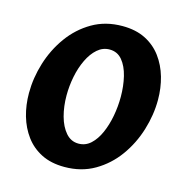

<svg xmlns="http://www.w3.org/2000/svg" viewBox="-108 -825 888 931"><g transform="rotate(15 336.0 -359.5)"><path d="M297 7Q230 7 181.5 -17.5Q133 -42 101.5 -84.5Q70 -127 54.5 -181Q39 -235 39 -295Q39 -371 62.5 -447Q86 -523 131.5 -586Q177 -649 243 -687.5Q309 -726 394 -726Q461 -726 509.5 -701.5Q558 -677 589.5 -634.5Q621 -592 636.5 -538Q652 -484 652 -424Q652 -349 628.5 -272.5Q605 -196 559.5 -133Q514 -70 448 -31.5Q382 7 297 7ZM334 -120Q369 -120 395 -144Q421 -168 438.5 -207.5Q456 -247 465 -295Q474 -343 474 -392Q474 -446 462.5 -493.5Q451 -541 426.5 -570.5Q402 -600 363 -600Q329 -600 302 -576.5Q275 -553 256 -513.5Q237 -474 227.5 -426.5Q218 -379 218 -331Q218 -276 231 -228Q244 -180 270 -150Q296 -120 334 -120Z"/></g></svg>

Font: Agbalumo
Style: Regular
Weight: 400
Designer: Raphael Alegbeleye
Foundry: Sorkin Type Co.
Version: Version 1.000; ttfautohint (v1.8.4)